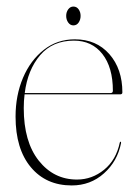

<svg xmlns="http://www.w3.org/2000/svg" viewBox="-20 -556 416 586"><path d="M353.5 -274Q353.5 -268 346.5 -268H55Q52.5 -248 52.5 -226Q52.5 -123.5 98.2 -65.8Q144 -8 215 -8Q261 -8 297.8 -38Q334.5 -68 345.5 -120.5Q346.5 -123.5 347.5 -123.5Q350 -123.5 349.5 -119.5Q338.5 -63.5 297.2 -26.8Q256 10 199 10Q120.5 10 74 -45.8Q27.5 -101.5 27.5 -200Q27.5 -265 50.2 -318.5Q73 -372 113.8 -404Q154.5 -436 208.5 -436Q274 -436 313.8 -390.8Q353.5 -345.5 353.5 -274ZM205.5 -432Q140.5 -432 102.5 -387.5Q64.5 -343 55.5 -272H317.5Q324.5 -272 324.5 -279Q324.5 -350.5 292.5 -391.2Q260.5 -432 205.5 -432ZM204 -478.5Q194.5 -478.5 188.2 -487.2Q182 -496 182 -507.5Q182 -519 188.2 -527.5Q194.5 -536 204 -536Q214 -536 220 -527.5Q226 -519 226 -507.5Q226 -496 220 -487.2Q214 -478.5 204 -478.5Z"/></svg>

Font: Fraunces 144pt S000 Thin
Style: Regular
Weight: 100
Version: Version 1.000; ttfautohint (v1.8.3)